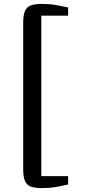

<svg xmlns="http://www.w3.org/2000/svg" viewBox="-20 -824 475 981"><path d="M193 137Q160 137 139 130Q118 123 108.2 102Q98.5 81 98.5 39.5V-706.5Q98.5 -748 108.2 -769Q118 -790 139 -797Q160 -804 193 -804Q234.5 -804 266.5 -798.2Q298.5 -792.5 328 -786V-744H191V76H328V118.5Q296.5 126 264.8 131.5Q233 137 193 137Z"/></svg>

Font: Merriweather Light 18pt
Style: Regular
Weight: 400
Version: Version 2.100